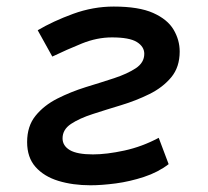

<svg xmlns="http://www.w3.org/2000/svg" viewBox="-20 -547 626 577"><path d="M252 9.8Q198.7 9.8 155.5 -3.4Q112.3 -16.6 86.9 -45.2Q61.5 -73.7 61.5 -120.1Q61.5 -168 86.9 -199.2Q112.3 -230.5 152.3 -250.7Q192.4 -271 237.8 -285.2Q282.7 -298.8 322.8 -312Q362.8 -325.2 388.2 -342Q413.6 -358.9 413.6 -385.3Q413.6 -406.7 391.4 -420.7Q369.1 -434.6 316.4 -434.6Q271.5 -434.6 226.1 -416.3Q180.7 -397.9 137.2 -377L93.3 -456.1Q139.6 -483.4 199.7 -505.4Q259.8 -527.3 321.8 -527.3Q397 -527.3 440.2 -508.1Q483.4 -488.8 501.7 -457.8Q520 -426.8 520 -392.1Q520 -345.2 494.6 -314.7Q469.2 -284.2 429.2 -264.4Q389.2 -244.6 344.2 -231Q298.8 -217.3 258.8 -204.3Q218.8 -191.4 193.4 -174.6Q168 -157.7 168 -131.3Q168 -108.9 189.9 -95.9Q211.9 -83 259.3 -83Q300.3 -83 353.5 -94.5Q406.7 -106 457 -132.8L486.8 -53.7Q455.1 -29.3 412.8 -15.4Q370.6 -1.5 328.1 4.2Q285.6 9.8 252 9.8Z"/></svg>

Font: CaskaydiaCove NFP
Style: Italic
Weight: 400
Italic angle: -10°
Designer: Aaron Bell
Foundry: Saja Typeworks
Version: Version 2111.001; VTT 6.35;Nerd Fonts 3.1.1